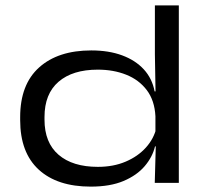

<svg xmlns="http://www.w3.org/2000/svg" viewBox="-20 -680 770 714"><path d="M317.5 14Q193 14 124 -49.2Q55 -112.5 55 -233.5V-244.5Q55 -366 125.5 -429.2Q196 -492.5 319.5 -492.5Q384.5 -492.5 434 -474.2Q483.5 -456 514.8 -422Q546 -388 555 -340H585.5L558 -247.5Q555 -306.5 525.8 -345Q496.5 -383.5 449.2 -402.2Q402 -421 343.5 -421Q250 -421 197.8 -376Q145.5 -331 145.5 -245V-235Q145.5 -149.5 197.8 -104.5Q250 -59.5 344 -59.5Q401.5 -59.5 447 -78.8Q492.5 -98 522.5 -131.2Q552.5 -164.5 562 -206L585 -135.5H556.5Q547 -96 518 -62Q489 -28 439.5 -7Q390 14 317.5 14ZM555.5 0 559.5 -145 558 -172.5V-311L558.5 -332L556 -478V-660H645V0Z"/></svg>

Font: Anek Gujarati Expanded
Style: Regular
Weight: 400
Width: 7
Designer: Mrunmayee Ghaisas (Gujarati), Yesha Goshar (Latin)
Foundry: Ek Type
Version: Version 1.003